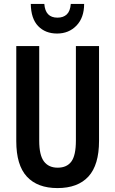

<svg xmlns="http://www.w3.org/2000/svg" viewBox="-20 -949 587 979"><path d="M485 -231Q485 -108 431 -49Q377 10 273 10Q171 10 117 -48.5Q63 -107 63 -229V-714H180V-231Q180 -158 204 -126Q228 -94 274 -94Q321 -94 344 -125.5Q367 -157 367 -232V-714H485ZM409 -929Q409 -859 370 -818.5Q331 -778 271 -778Q211 -778 174.5 -816Q138 -854 137 -929H206Q211 -859 273 -859Q303 -859 320.5 -875.5Q338 -892 341 -929Z"/></svg>

Font: Noto Sans Lao ExtraCondensed SemiBold
Style: Regular
Weight: 600
Width: 2
Designer: Monotype Design Team
Foundry: Monotype Imaging Inc.
Version: Version 2.003; ttfautohint (v1.8.4.7-5d5b)